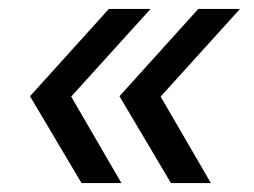

<svg xmlns="http://www.w3.org/2000/svg" viewBox="-20 -530 571 431"><path d="M363.8 -119 248.2 -314 425.2 -510H518.8L340.6 -313.2L453.4 -119ZM163 -119 47.4 -314 224.4 -510H318L139.8 -313.2L252.6 -119Z"/></svg>

Font: MuseoModerno Thin
Style: Italic
Weight: 100
Italic angle: -9°
Designer: Pablo Cosgaya, Héctor Gatti, Marcela Romero, and the Authors of The MuseoModerno Project.
Foundry: Omnibus-Type Team
Version: Version 1.003